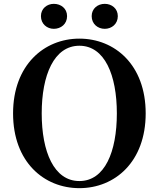

<svg xmlns="http://www.w3.org/2000/svg" viewBox="-20 -960 825 999"><path d="M260 -810C297 -810 329 -835 329 -876C329 -916 297 -940 260 -940C225 -940 193 -916 193 -876C193 -835 225 -810 260 -810ZM525 -810C561 -810 593 -835 593 -876C593 -916 561 -940 525 -940C489 -940 457 -916 457 -876C457 -835 489 -810 525 -810ZM393 19C578 19 738 -118 738 -370C738 -623 577 -759 393 -759C209 -759 48 -621 48 -370C48 -117 209 19 393 19ZM393 -18C261 -18 197 -170 197 -370C197 -569 261 -722 393 -722C525 -722 588 -569 588 -370C588 -170 525 -18 393 -18Z"/></svg>

Font: Noto Serif JP
Style: Bold
Weight: 700
Designer: Ryoko NISHIZUKA 西塚涼子 (kana & ideographs); Frank Grießhammer (Latin, Greek & Cyrillic); Wenlong ZHANG 张文龙 (bopomofo); San
Foundry: Adobe
Version: Version 2.001;hotconv 1.1.0;makeotfexe 2.6.0